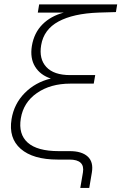

<svg xmlns="http://www.w3.org/2000/svg" viewBox="-20 -748 569 900"><path d="M356.4 132.8 368.7 60.5Q378.9 0 305.7 0H250.5Q134.8 0 77.1 -50.3Q19.5 -100.6 34.2 -189.9Q45.9 -261.2 95.7 -311.8Q145.5 -362.3 218.3 -379.9Q168.9 -396 144.5 -435.5Q120.1 -475.1 129.4 -532.7Q139.6 -593.8 178.7 -633.3Q217.8 -672.9 279.3 -689H157.2L163.6 -727.5H529.3L523.4 -691.4L441.9 -689Q323.2 -684.6 254.2 -647.2Q185.1 -609.9 172.9 -536.1Q162.1 -471.7 197.3 -433.8Q232.4 -396 309.1 -396H426.3L419.4 -356H309.6Q216.8 -356 153.3 -312Q89.8 -268.1 77.6 -192.9Q65.4 -119.1 110.1 -79.3Q154.8 -39.6 254.9 -39.6H307.1Q363.3 -39.6 391.1 -14.2Q418.9 11.2 410.6 60.5L398.4 132.8Z"/></svg>

Font: Inter Display ExtraLight
Style: Italic
Weight: 200
Italic angle: -9.39999°
Designer: Rasmus Andersson
Foundry: rsms
Version: Version 4.000;git-a52131595